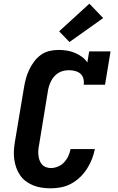

<svg xmlns="http://www.w3.org/2000/svg" viewBox="-20 -1014 640 1042"><path d="M256 8Q231 8 207 4.5Q183 1 161.5 -7.5Q140 -16 121.5 -29.5Q103 -43 90 -61.5Q77 -80 69 -102Q61 -124 57.5 -148Q54 -172 55.5 -196.5Q57 -221 61 -245L110 -538Q114 -563 120.5 -587Q127 -611 138 -634.5Q149 -658 164.5 -679Q180 -700 201 -715.5Q222 -731 247 -737Q272 -743 297 -743Q320 -743 342.5 -739.5Q365 -736 385.5 -727.5Q406 -719 424 -706Q442 -693 454 -675L464 -735H580L550 -554H434Q437 -571 432.5 -587.5Q428 -604 416.5 -614Q405 -624 388.5 -628.5Q372 -633 355 -633Q341 -633 326.5 -630Q312 -627 299 -619.5Q286 -612 275.5 -600.5Q265 -589 258 -575.5Q251 -562 246.5 -548Q242 -534 240 -520L192 -227Q189 -213 188 -199Q187 -185 188.5 -171Q190 -157 194.5 -144.5Q199 -132 207.5 -122Q216 -112 229 -107Q242 -102 256 -102Q275 -102 294.5 -110Q314 -118 328 -133Q342 -148 350.5 -166.5Q359 -185 363 -205H495Q489 -176 478.5 -149.5Q468 -123 452 -98Q436 -73 414 -52Q392 -31 366 -17Q340 -3 311.5 2.5Q283 8 256 8ZM357 -786 301 -844 465 -994 540 -916Z"/></svg>

Font: Iosevka Etoile XBdObl
Style: Regular
Weight: 800
Italic angle: -9°
Designer: Belleve Invis
Foundry: Belleve Invis
Version: Version 15.5.2; ttfautohint (v1.8.4)